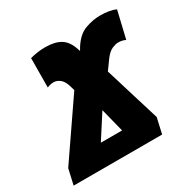

<svg xmlns="http://www.w3.org/2000/svg" viewBox="-173 -685 793 806"><g transform="rotate(-30 224.0 -281.5)"><path d="M-40 0H389L406 -75L324 -343L358 -390Q376 -413 393 -420Q410 -427 421 -427Q443 -427 457 -419L488 -550Q460 -563 412 -563Q377 -563 340 -549.5Q303 -536 274 -490L266 -476L263 -485Q249 -529 221 -546Q193 -563 146 -563Q111 -563 73 -553L72 -411Q88 -418 104 -418Q119 -418 133.5 -407Q148 -396 156 -370L163 -346L-23 -75ZM149 -99 223 -214 252 -99Z"/></g></svg>

Font: Noto Sans Display Condensed Black
Style: Italic
Weight: 900
Width: 3
Italic angle: -192°
Designer: Monotype Design Team
Foundry: Monotype Imaging Inc.
Version: Version 1.900